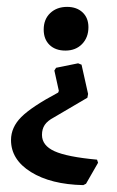

<svg xmlns="http://www.w3.org/2000/svg" viewBox="-20 -527 339 558"><path d="M217 -339 236 -254 234 -243 137 -186Q118 -176 110 -164Q102 -152 102 -135Q102 -104 138.5 -87.5Q175 -71 262 -63L265 -54L230 7L222 11Q128 9 70 -27Q12 -63 12 -120Q12 -157 42 -187Q72 -217 149 -258L151 -263L138 -322L143 -330L207 -343ZM237 -448Q237 -418 218.5 -399Q200 -380 170 -380Q141 -380 124 -396.5Q107 -413 107 -441Q107 -471 126 -489Q145 -507 175 -507Q203 -507 220 -491Q237 -475 237 -448Z"/></svg>

Font: Alegreya SC Medium
Style: Regular
Weight: 500
Designer: Juan Pablo del Peral
Foundry: Huerta Tipografica
Version: Version 2.007; ttfautohint (v1.6)